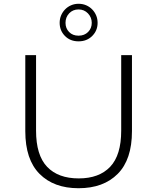

<svg xmlns="http://www.w3.org/2000/svg" viewBox="-20 -992 832 1017"><path d="M396 5Q265 5 189.5 -71Q114 -147 114 -297V-700H171V-300Q171 -170 229.5 -108.5Q288 -47 397 -47Q505 -47 563.5 -108.5Q622 -170 622 -300V-700H679V-297Q679 -147 603.5 -71Q528 5 396 5ZM396 -773Q352 -773 324 -801.5Q296 -830 296 -871Q296 -892 303.5 -910Q311 -928 324.5 -942Q338 -956 356.5 -964Q375 -972 396 -972Q418 -972 436.5 -964Q455 -956 468.5 -942Q482 -928 489.5 -910Q497 -892 497 -871Q497 -830 468.5 -801.5Q440 -773 396 -773ZM396 -803Q427 -803 446.5 -822.5Q466 -842 466 -871Q466 -900 446 -921Q426 -942 396 -942Q366 -942 346.5 -921.5Q327 -901 327 -871Q327 -842 346 -822.5Q365 -803 396 -803Z"/></svg>

Font: Montserrat-Alt1 Light
Style: Regular
Weight: 300
Designer: Differentunic
Foundry: Differentunic
Version: Version 7.222